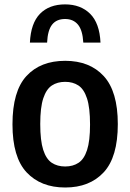

<svg xmlns="http://www.w3.org/2000/svg" viewBox="-20 -824 580 854"><path d="M270 10Q161.5 10 98.5 -57.2Q35.5 -124.5 35.5 -271Q35.5 -418.5 97.8 -486Q160 -553.5 270 -553.5Q379 -553.5 441.5 -485.5Q504 -417.5 504 -272Q504 -125 441.2 -57.5Q378.5 10 270 10ZM270 -83.5Q304.5 -83.5 329.2 -99.8Q354 -116 367.2 -156.5Q380.5 -197 380.5 -270Q380.5 -345 367 -386.2Q353.5 -427.5 328.8 -443.8Q304 -460 270 -460Q235.5 -460 210.8 -443.8Q186 -427.5 172.5 -386.8Q159 -346 159 -272.5Q159 -198.5 172.2 -157.5Q185.5 -116.5 210.2 -100Q235 -83.5 270 -83.5ZM113 -634.5Q117 -721 158 -762.8Q199 -804.5 269.5 -804.5Q338.5 -804.5 380.8 -762.8Q423 -721 427 -634.5H350.5Q347.5 -689.5 326.8 -714.5Q306 -739.5 269.5 -739.5Q231.5 -739.5 211.8 -714.5Q192 -689.5 189.5 -634.5Z"/></svg>

Font: Encode Sans Semi Condensed SemiBold
Style: Regular
Weight: 600
Width: 4
Designer: Multiple Designers
Foundry: Impallari Type
Version: Version 3.000; ttfautohint (v1.8.3) -l 8 -r 50 -G 200 -x 14 